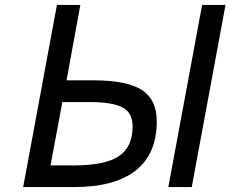

<svg xmlns="http://www.w3.org/2000/svg" viewBox="-20 -759 935 779"><path d="M211 -739H306L250 -433H361Q495 -433 555.5 -394Q616 -355 616 -266Q616 -135 531 -67.5Q446 0 280 0H74ZM281 -88Q407 -88 462.5 -125.5Q518 -163 518 -246Q518 -273 508.5 -292Q499 -311 478 -322.5Q457 -334 423 -339.5Q389 -345 340 -345H233L185 -88ZM800 -739H895L758 0H663Z"/></svg>

Font: Involve Medium Oblique
Style: Italic
Weight: 500
Italic angle: -10.5°
Designer: Stefan Peev
Foundry: Context Ltd.
Version: Version 1.001